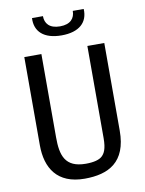

<svg xmlns="http://www.w3.org/2000/svg" viewBox="-101 -1010 822 1090"><g transform="rotate(-10 310.0 -465.0)"><path d="M298 9.5C435 9.5 540.5 -42.5 540.5 -224.5V-730H443V-199C443 -135.5 429 -111.5 412.5 -96.5C396.5 -82 366 -73 319 -73C198.5 -73 178 -146.5 178 -249.5V-730H79.5V-221.5C79.5 -90.5 139.5 9.5 298 9.5ZM224 -940.5H161C156.5 -863.5 207.5 -814.5 310 -814.5C412.5 -814.5 463.5 -863.5 459 -940.5H396C396 -899 371.5 -866.5 310 -866.5C248.5 -866.5 224 -899 224 -940.5Z"/></g></svg>

Font: Monaspace Argon
Style: Regular
Weight: 400
Designer: Riley Cran & the Lettermatic Team
Foundry: Lettermatic
Version: Version 1.200 (Monaspace Argon)